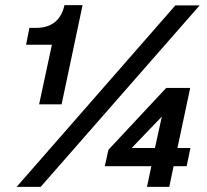

<svg xmlns="http://www.w3.org/2000/svg" viewBox="-20 -731 810 751"><path d="M133 -323H221L303 -711H232C221 -656 184 -622 123 -622H95L82 -556H183ZM45 0H139L761 -710H666ZM555 0H642L659 -81H710L725 -152H674L724 -387H630L404 -145L390 -81H572ZM495 -152 613 -275 586 -152Z"/></svg>

Font: Geist SemiBold
Style: Italic
Weight: 600
Italic angle: -12°
Designer: Basement.studio, Andrés Briganti, Mateo Zaragoza
Foundry: Basement.studio, Vercel, Andrés Briganti, Guido Ferreyra, Mateo Zaragoza
Version: Version 1.500